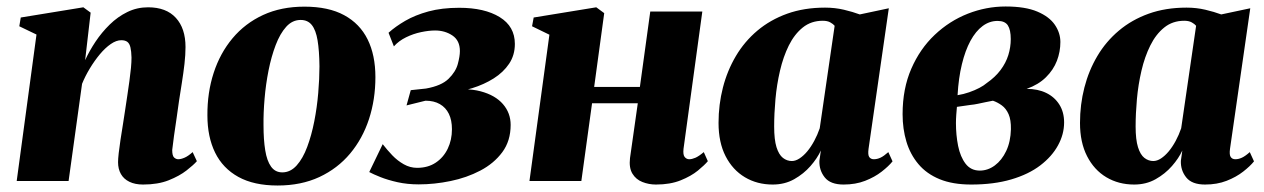

<svg xmlns="http://www.w3.org/2000/svg" viewBox="-20 -558 3898 592"><path d="M242.5 -372.5Q255.5 -401 274.5 -429.5Q293.5 -458 318.2 -482.2Q343 -506.5 372.8 -521Q402.5 -535.5 436.5 -535.5Q492.5 -535.5 522.2 -503Q552 -470.5 552 -413Q552 -389.5 548.8 -361Q545.5 -332.5 540.8 -303.2Q536 -274 532 -247Q529 -222.5 524.5 -193.8Q520 -165 516.5 -139Q513 -113 511 -95.5Q511 -77.5 517 -72.2Q523 -67 529.5 -67Q538 -67 549 -71.8Q560 -76.5 574 -89L587 -61Q577 -49.5 555.2 -32.5Q533.5 -15.5 500.2 -2.2Q467 11 421 11Q396.5 11 379 2.5Q361.5 -6 352.8 -21.5Q344 -37 344 -58Q344 -67.5 346 -85.8Q348 -104 351.5 -126.8Q355 -149.5 358.8 -173Q362.5 -196.5 365.5 -216.5Q369 -239.5 372.5 -263Q376 -286.5 379 -308.2Q382 -330 383.8 -348.5Q385.5 -367 385.5 -380.5Q385 -400 382.2 -411.8Q379.5 -423.5 372.8 -428.8Q366 -434 354 -434Q338.5 -434 321.5 -422.2Q304.5 -410.5 288 -390.8Q271.5 -371 257 -347Q242.5 -323 233 -299.5L191.5 0H31.5L92.5 -451.5L39.5 -477L44 -504L237 -535.5L259.5 -519Z M918.5 -537.5Q993 -537.5 1041.2 -511.2Q1089.5 -485 1113.5 -436.5Q1137.5 -388 1137.5 -320Q1137.5 -251.5 1117.8 -191Q1098 -130.5 1059.5 -84.5Q1021 -38.5 964.8 -12.2Q908.5 14 836 14Q763 14 715 -12.5Q667 -39 643.2 -87.5Q619.5 -136 619.5 -202Q619 -272.5 638.8 -333.2Q658.5 -394 697 -440Q735.5 -486 791.2 -511.8Q847 -537.5 918.5 -537.5ZM907 -496.5Q881.5 -496.5 862.5 -475.5Q843.5 -454.5 830 -419Q816.5 -383.5 808 -340.8Q799.5 -298 795.8 -254Q792 -210 792.5 -172Q792.5 -127 797.8 -94.5Q803 -62 815.8 -44.2Q828.5 -26.5 850.5 -26.5Q875.5 -26.5 894.8 -48Q914 -69.5 927.2 -105Q940.5 -140.5 949 -183.8Q957.5 -227 961.2 -271.2Q965 -315.5 965 -353.5Q964.5 -402 959.2 -433.5Q954 -465 941.5 -480.8Q929 -496.5 907 -496.5Z M1271 10.5Q1236 10.5 1205.8 3.8Q1175.5 -3 1153 -12Q1130.5 -21 1118.5 -27.5L1160 -113.5Q1173.5 -96 1189.5 -79.2Q1205.5 -62.5 1225 -51.5Q1244.5 -40.5 1266 -40.5Q1299.5 -40.5 1323.5 -56.5Q1347.5 -72.5 1360.5 -99.5Q1373.5 -126.5 1373.5 -159.5Q1373.5 -187.5 1364 -207Q1354.5 -226.5 1336.2 -237Q1318 -247.5 1292 -247.5L1233.5 -233L1246.5 -280L1293.5 -285Q1341 -293.5 1363 -315Q1385 -336.5 1391.5 -360.5Q1398 -384.5 1398 -400.5Q1398 -433 1375 -448.5Q1352 -464 1321.5 -464Q1302.5 -464 1278.5 -459Q1254.5 -454 1232 -443Q1209.5 -432 1194.5 -415L1178 -457Q1199 -476 1229.5 -493.8Q1260 -511.5 1301.2 -522.8Q1342.5 -534 1396 -534Q1474 -534 1520.8 -505.2Q1567.5 -476.5 1567.5 -422.5Q1567.5 -388 1549.8 -361.5Q1532 -335 1502.2 -316.2Q1472.5 -297.5 1436 -286.2Q1399.5 -275 1363.5 -271L1352 -278Q1416.5 -288.5 1461.8 -276.5Q1507 -264.5 1530.8 -237Q1554.5 -209.5 1554.5 -173Q1554.5 -123.5 1528.8 -88.8Q1503 -54 1461 -32Q1419 -10 1369.2 0.2Q1319.5 10.5 1271 10.5Z M2087.5 -99Q2085.5 -80.5 2091.2 -73.8Q2097 -67 2105 -67Q2113.5 -67 2124 -71.5Q2134.5 -76 2150 -89L2162.5 -61Q2152.5 -49 2131.8 -32Q2111 -15 2078.8 -2Q2046.5 11 2002.5 11Q1980.5 11 1960.8 3.2Q1941 -4.5 1930 -22.5Q1919 -40.5 1922.5 -70.5L1946.5 -239.5H1805.5L1772.5 0H1612.5L1674 -451L1620.5 -477L1625.5 -504L1818.5 -535.5L1843 -517.5L1812 -290H1953L1985 -522.5H2145.5Z M2658 -99Q2655.5 -80.5 2660.2 -73.8Q2665 -67 2674.5 -67Q2684.5 -67 2694.8 -71.8Q2705 -76.5 2719 -89L2732 -60.5Q2720 -45.5 2698.5 -28.8Q2677 -12 2647.5 -0.5Q2618 11 2581 11Q2540.5 11 2523 -11Q2505.5 -33 2506.5 -62L2511 -94Q2500 -70 2479 -46Q2458 -22 2428.8 -5.5Q2399.5 11 2362.5 11Q2314.5 11 2276.8 -11.5Q2239 -34 2217.2 -76.5Q2195.5 -119 2195.5 -179Q2195.5 -235.5 2209 -288Q2222.5 -340.5 2249 -385.2Q2275.5 -430 2315.2 -463.5Q2355 -497 2407.2 -515.8Q2459.5 -534.5 2524 -534.5Q2554.5 -534.5 2582 -528Q2609.5 -521.5 2631 -513.5L2720.5 -532.5ZM2553.5 -478.5Q2549 -484 2540 -489Q2531 -494 2517 -494Q2481 -494 2455.2 -473.2Q2429.5 -452.5 2412.2 -417.8Q2395 -383 2385 -340Q2375 -297 2371 -252.5Q2367 -208 2367 -168Q2367 -127.5 2374.2 -104.2Q2381.5 -81 2394 -71.2Q2406.5 -61.5 2421.5 -61.5Q2433 -61.5 2445.2 -69.5Q2457.5 -77.5 2469 -91.2Q2480.5 -105 2490.5 -123.5Q2500.5 -142 2507.5 -162.5Z M2974.5 11Q2917.5 11 2877.2 -5.5Q2837 -22 2811.8 -52Q2786.5 -82 2774.8 -121.2Q2763 -160.5 2763 -206Q2763 -284.5 2789.8 -346Q2816.5 -407.5 2862 -450.5Q2907.5 -493.5 2964.2 -515.8Q3021 -538 3080.5 -538Q3141.5 -538 3178.5 -522.2Q3215.5 -506.5 3232.5 -481.5Q3249.5 -456.5 3249.5 -428.5Q3249.5 -398.5 3238.8 -370.5Q3228 -342.5 3205 -319.8Q3182 -297 3145.5 -284Q3180 -284 3205.8 -271.5Q3231.5 -259 3246.2 -235.8Q3261 -212.5 3261 -180.5Q3261 -144 3242.2 -109.8Q3223.5 -75.5 3187.5 -48Q3151.5 -20.5 3098 -4.8Q3044.5 11 2974.5 11ZM3001 -32Q3026 -32 3047.5 -48Q3069 -64 3082.5 -92.5Q3096 -121 3097 -159.5Q3097.5 -188.5 3089.8 -206Q3082 -223.5 3069 -233Q3056 -242.5 3041.5 -247.5Q3030.5 -245.5 3018.8 -243Q3007 -240.5 2995.2 -238Q2983.5 -235.5 2972.5 -234.5Q2962 -233 2951.5 -231.5Q2941 -230 2930.5 -228.5Q2929.5 -218 2928.5 -204.2Q2927.5 -190.5 2927.5 -178.5Q2927.5 -141.5 2934.2 -108Q2941 -74.5 2957.2 -53.2Q2973.5 -32 3001 -32ZM2932.5 -264.5Q2951 -267.5 2968.2 -273.5Q2985.5 -279.5 2999.8 -287Q3014 -294.5 3022.5 -302Q3048.5 -320 3065 -342Q3081.5 -364 3089 -388.2Q3096.5 -412.5 3096.5 -437.5Q3096.5 -466 3087.5 -479.8Q3078.5 -493.5 3056 -493.5Q3031 -493.5 3009.8 -477.8Q2988.5 -462 2972.2 -432Q2956 -402 2945.8 -359.8Q2935.5 -317.5 2932.5 -264.5Z M3772.5 -99Q3770 -80.5 3774.8 -73.8Q3779.5 -67 3789 -67Q3799 -67 3809.2 -71.8Q3819.5 -76.5 3833.5 -89L3846.5 -60.5Q3834.5 -45.5 3813 -28.8Q3791.5 -12 3762 -0.5Q3732.5 11 3695.5 11Q3655 11 3637.5 -11Q3620 -33 3621 -62L3625.5 -94Q3614.5 -70 3593.5 -46Q3572.5 -22 3543.2 -5.5Q3514 11 3477 11Q3429 11 3391.2 -11.5Q3353.5 -34 3331.8 -76.5Q3310 -119 3310 -179Q3310 -235.5 3323.5 -288Q3337 -340.5 3363.5 -385.2Q3390 -430 3429.8 -463.5Q3469.5 -497 3521.8 -515.8Q3574 -534.5 3638.5 -534.5Q3669 -534.5 3696.5 -528Q3724 -521.5 3745.5 -513.5L3835 -532.5ZM3668 -478.5Q3663.5 -484 3654.5 -489Q3645.5 -494 3631.5 -494Q3595.5 -494 3569.8 -473.2Q3544 -452.5 3526.8 -417.8Q3509.5 -383 3499.5 -340Q3489.5 -297 3485.5 -252.5Q3481.5 -208 3481.5 -168Q3481.5 -127.5 3488.8 -104.2Q3496 -81 3508.5 -71.2Q3521 -61.5 3536 -61.5Q3547.5 -61.5 3559.8 -69.5Q3572 -77.5 3583.5 -91.2Q3595 -105 3605 -123.5Q3615 -142 3622 -162.5Z"/></svg>

Font: Merriweather 96pt Black
Style: Italic
Weight: 900
Italic angle: -7.8°
Version: Version 2.101